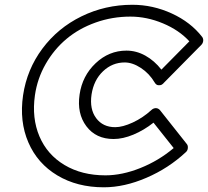

<svg xmlns="http://www.w3.org/2000/svg" viewBox="-20 -753 875 808"><path d="M77.1 -352.1Q93.3 -460.9 158.2 -548.1Q223.1 -635.3 322.8 -684.1Q422.4 -732.9 537.1 -732.9Q623 -732.9 702.9 -696.3Q782.7 -659.7 831.1 -597.2Q836.4 -589.4 835 -579.8Q833.5 -570.3 827.1 -564L669.9 -404.8Q667 -400.9 661.4 -397.2Q655.8 -393.6 646.5 -394.3Q637.2 -395 630.9 -405.8Q608.4 -443.8 573 -467Q537.6 -490.2 504.9 -490.2Q452.6 -490.2 413.6 -453.1Q374.5 -416 365.2 -355Q356.4 -293.5 384.8 -255.6Q413.1 -217.8 464.8 -217.8Q496.1 -217.8 538.8 -237.5Q581.5 -257.3 617.2 -290Q625 -297.4 635 -297.9Q645 -298.3 652.8 -290L766.1 -147Q771.5 -140.6 770.5 -129.9Q769.5 -119.1 762.2 -112.8Q689.5 -44.9 596.4 -4.9Q503.4 35.2 417 35.2Q304.7 35.2 221.2 -14.9Q137.7 -64.9 99.4 -153.6Q61 -242.2 77.1 -352.1ZM127 -352.1Q113.3 -255.9 146 -179Q178.7 -102.1 251.5 -58.6Q324.2 -15.1 423.8 -15.1Q493.7 -15.1 570.8 -45.9Q647.9 -76.7 710.9 -129.9L626 -236.8Q585.9 -205.1 541.5 -186.5Q497.1 -168 458 -168Q383.8 -168 343.5 -221.7Q303.2 -275.4 314.9 -355Q326.2 -433.6 382.3 -486.8Q438.5 -540 512.2 -540Q553.7 -540 591.8 -518.8Q629.9 -497.6 659.2 -460L776.9 -579.1Q733.4 -626.5 665.5 -654.8Q597.7 -683.1 528.8 -683.1Q452.1 -683.1 382.3 -658.2Q312.5 -633.3 260 -589.4Q207.5 -545.4 172.4 -484.1Q137.2 -422.9 127 -352.1Z"/></svg>

Font: Trueno Black Outline
Style: Italic
Weight: 900
Width: 6
Designer: Julieta Ulanovsky
Foundry: Julieta Ulanovsky
Version: Version 3.001b | FøM Fix